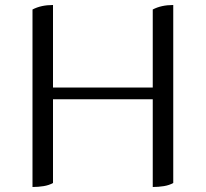

<svg xmlns="http://www.w3.org/2000/svg" viewBox="-20 -741 823 768"><path d="M673 -9Q657 0 635.5 3.5Q614 7 591 7V-344H192V-9Q176 0 154.5 3.5Q133 7 110 7V-703Q144 -721 192 -721V-391H591V-703Q625 -721 673 -721Z"/></svg>

Font: Gotu
Style: Regular
Weight: 400
Designer: Sarang Kulkarni & Kailash Malviya
Foundry: Ek Type
Version: Version 2.320;hotconv 1.0.109;makeotfexe 2.5.65596; ttfautoh